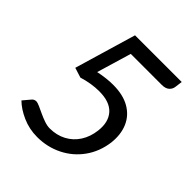

<svg xmlns="http://www.w3.org/2000/svg" viewBox="-198 -848 986 986"><g transform="rotate(45 295.0 -354.5)"><path d="M555 -717 550 -678Q548 -659 534 -646.5Q520 -634 493 -634H268L212 -446Q240 -452 266.5 -455Q293 -458 316 -458Q389 -458 436.5 -430.5Q484 -403 505 -354.5Q526 -306 519 -242Q509 -167 468.5 -110.5Q428 -54 365.5 -23Q303 8 230 8Q172 8 121.5 -14.5Q71 -37 40 -68L72 -106Q82 -119 97 -119Q106 -119 123 -111.5Q140 -104 161 -94Q182 -84 204 -76.5Q226 -69 244 -69Q294 -69 333.5 -90Q373 -111 397.5 -149Q422 -187 428 -238Q436 -306 401 -345Q366 -384 289 -384Q233 -384 171 -365L117 -382L216 -717Z"/></g></svg>

Font: Aleo
Style: Italic
Weight: 400
Italic angle: -7°
Designer: Alessio Laiso
Foundry: Alessio Laiso
Version: Version 2.001;gftools[0.9.29]